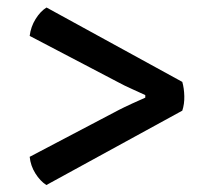

<svg xmlns="http://www.w3.org/2000/svg" viewBox="-20 -576 573 524"><path d="M106.5 -71Q89.5 -82 76.5 -102.8Q63.5 -123.5 61 -148L304.5 -276Q318 -283 341.5 -293.8Q365 -304.5 376.5 -309.5V-316.5Q365 -322 341.5 -332.5Q318 -343 304.5 -350.5L61 -478Q64 -503 77.2 -524.2Q90.5 -545.5 107 -555.5L477.5 -352.5Q482.5 -335 483 -313.5Q483.5 -292 477.5 -274Z"/></svg>

Font: Signika Negative Light
Style: Regular
Weight: 400
Version: Version 2.001